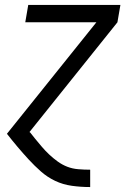

<svg xmlns="http://www.w3.org/2000/svg" viewBox="-20 -540 540 775"><path d="M343 215Q306 215 270 210Q234 205 202.5 190Q171 175 145 152Q119 129 96 104Q73 79 51 53Q29 27 8 0L369 -450H82L94 -520H466L454 -450L99 -7L102 -5Q107 1 111.5 7Q116 13 121 19Q135 36 149 52.5Q163 69 179 84Q195 99 213 112Q231 125 251.5 133Q272 141 296 143Q320 145 343 145H344V215Z"/></svg>

Font: Iosevka Fixed
Style: Italic
Weight: 400
Italic angle: -9°
Monospace: yes
Designer: Belleve Invis
Foundry: Belleve Invis
Version: Version 33.2.4